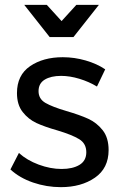

<svg xmlns="http://www.w3.org/2000/svg" viewBox="-20 -769 500 792"><path d="M232 -456Q190 -456 164.5 -440.5Q139 -425 139 -393Q139 -361 167.5 -344.5Q196 -328 254 -311Q309 -295 344 -279Q379 -263 403.5 -232Q428 -201 428 -150Q428 -75 371.5 -36Q315 3 231 3Q172 3 116.5 -16Q61 -35 23 -70L58 -138Q91 -108 139.5 -90Q188 -72 234 -72Q280 -72 308 -89Q336 -106 336 -141Q336 -177 306.5 -195Q277 -213 217 -231Q164 -246 130.5 -261.5Q97 -277 73.5 -307Q50 -337 50 -385Q50 -459 104 -496Q158 -533 239 -533Q287 -533 333.5 -519.5Q380 -506 414 -483L380 -412Q347 -432 307.5 -444Q268 -456 232 -456ZM295 -749H388L283 -616H185L80 -749H173L234 -682Z"/></svg>

Font: Gontserrat
Style: Regular
Weight: 400
Designer: Julieta Ulanovsky
Foundry: Julieta Ulanovsky
Version: Version 6.001